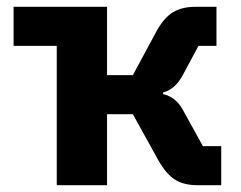

<svg xmlns="http://www.w3.org/2000/svg" viewBox="-20 -545 709 565"><path d="M147 0V-410H20V-525H295V-324H371L440 -452Q461 -491 487.5 -508Q514 -525 556 -525H617V-410H564L519 -326Q496 -282 460 -273V-268Q497 -260 518 -222L577 -115H631V0H562Q520 0 494 -17Q468 -34 445 -75L371 -209H295V0Z"/></svg>

Font: Aneliza
Style: Bold
Weight: 700
Designer: Mike Abbink, Paul van der Laan, Pieter van Rosmalen
Foundry: Bold Monday
Version: Version 3.0